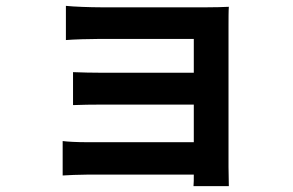

<svg xmlns="http://www.w3.org/2000/svg" viewBox="-20 -560 996 652"><path d="M192.8 35.9C208.8 34.8 248.9 33 274.9 33H638.1C638.1 47.9 638.1 63.2 637.1 72.1H757.1C757.1 54 756 22 756 7.1V-473C756 -492.9 756 -524.9 757.1 -536.9C742.2 -535.9 706 -535.2 683.9 -535.2H322.1C286.9 -535.2 228 -537.3 203.8 -540.1V-424C226.9 -426.1 286.9 -427.9 322.1 -427.9H638.1V-312.9H333.1C296.2 -312.9 252.8 -313.9 228 -315V-203.1C250 -204.2 296.2 -204.9 333.1 -204.9H638.1V-77.1H275.9C241.8 -77.1 208.8 -78.8 192.8 -81Z"/></svg>

Font: Karasuma Gothic
Style: Bold
Weight: 700
Designer: Rasmus Andersson / Ryoko Nishizuka
Foundry: Genbu
Version: Version 1.00